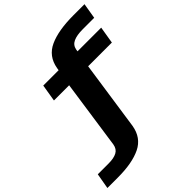

<svg xmlns="http://www.w3.org/2000/svg" viewBox="-411 -944 1322 1322"><g transform="rotate(-45 250.0 -283.0)"><path d="M-142.5 220.5 -122.5 107H-16Q33.5 107 62.8 91.5Q92 76 98.5 38L171.5 -466H23.5L44 -590.5H193.5L196.5 -609Q213.5 -707 300.2 -746.5Q387 -786 534 -786H641L622 -672.5H509.5Q453 -672.5 420 -657.5Q387 -642.5 380 -607L377.5 -590.5H608L587.5 -466H356.5L282.5 40Q266 139.5 182.8 180Q99.5 220.5 -40.5 220.5Z"/></g></svg>

Font: Anybody ExtraExpanded Regular
Style: Bold
Weight: 700
Width: 8
Designer: Tyler Finck
Foundry: Etcetera Type Company
Version: Version 1.010; ttfautohint (v1.8.3) -l 8 -r 50 -G 200 -x 14 